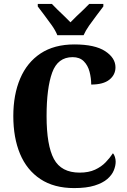

<svg xmlns="http://www.w3.org/2000/svg" viewBox="-20 -951 648 981"><path d="M359 10Q256 10 186.5 -36Q117 -82 82.5 -164.5Q48 -247 48 -358Q48 -467 83 -549.5Q118 -632 187.5 -678Q257 -724 360 -724Q465 -724 517.5 -689.5Q570 -655 570 -607Q570 -569 539 -544Q508 -519 446 -519Q446 -552 437.5 -584.5Q429 -617 408 -638Q387 -659 351 -659Q275 -659 246.5 -580Q218 -501 218 -358Q218 -208 255.5 -138.5Q293 -69 387 -69Q433 -69 465.5 -84Q498 -99 520 -122Q542 -145 557 -168Q563 -162 567 -149.5Q571 -137 571 -125Q571 -104 561.5 -80.5Q552 -57 528.5 -36.5Q505 -16 463.5 -3Q422 10 359 10ZM273 -771Q264 -794 245.5 -820.5Q227 -847 207 -873Q187 -899 173 -918V-931H245Q256 -919 273 -902.5Q290 -886 308.5 -868.5Q327 -851 340 -837Q353 -851 371.5 -868.5Q390 -886 407.5 -902.5Q425 -919 436 -931H508V-918Q494 -899 474 -873Q454 -847 435.5 -820.5Q417 -794 407 -771Z"/></svg>

Font: Noto Serif Tamil Condensed ExtraBold
Style: Regular
Weight: 800
Width: 3
Designer: Indian Type Foundry, Tom Grace, and the Monotype Design Team
Foundry: Monotype Imaging Inc.
Version: Version 2.004; ttfautohint (v1.8.4.7-5d5b)